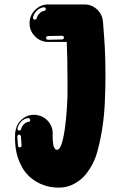

<svg xmlns="http://www.w3.org/2000/svg" viewBox="-20 -862 553 882"><path d="M250.5 0Q174.8 0 119.3 -47Q95 -68.8 81.4 -93.8Q67.8 -118.8 60.4 -142.6Q53.5 -166.3 51.2 -188.1Q49 -209.9 49 -225.7Q49 -255.4 50.5 -257.4Q55.4 -291.6 79.7 -313.1Q104 -334.7 137.1 -334.7L146.5 -334.2Q180.2 -329.2 201.2 -305Q222.3 -280.7 222.3 -248L221.8 -231.2Q221.8 -224.3 222.8 -213.1Q223.8 -202 225.7 -191.6Q227.7 -185.6 231.7 -179.7Q235.6 -173.8 241.6 -173.8Q255.4 -173.8 264.9 -206.7Q274.3 -239.6 279.7 -284.4Q285.1 -329.2 287.6 -369.6Q290.1 -409.9 290.1 -424.8V-488.1Q290.1 -594.6 286.6 -669.3H202.5Q166.3 -669.3 141.1 -694.6Q115.8 -719.8 115.8 -755.9Q115.8 -791.1 141.1 -816.3Q166.3 -841.6 202.5 -841.6H367.8Q400.5 -841.6 425 -819.6Q449.5 -797.5 453 -763.4Q453 -763.4 458.7 -688.1Q464.4 -612.9 464.4 -508.9Q464.4 -464.4 462.4 -417.8Q459.4 -283.2 427.2 -165.8Q411.9 -108.4 372.8 -59.4Q352.5 -34.7 320 -17.3Q287.6 0 250.5 0ZM140.1 -771.8Q143.1 -771.8 145.5 -773.8Q148 -775.7 149 -778.7Q151 -790.1 161.4 -800.5Q171.8 -810.4 181.7 -811.9Q185.1 -811.9 187.9 -814.4Q190.6 -816.8 190.6 -820.8Q190.6 -824.3 187.9 -826.5Q185.1 -828.7 181.7 -828.7H181.2Q162.4 -826.2 149 -812.9Q135.1 -799 131.7 -782.2V-780.2Q131.7 -777.2 133.4 -774.8Q135.1 -772.3 138.1 -771.8ZM200.5 -679.2 264.9 -680.7Q268.3 -680.7 271 -683.2Q273.8 -685.6 273.8 -689.6Q273.8 -693.1 271 -695.3Q268.3 -697.5 264.9 -697.5Q252.5 -697.5 243.1 -697.3Q233.7 -697 222.8 -697Q212.9 -696.5 200 -696.5Q197 -696.5 194.3 -694.1Q191.6 -691.6 191.6 -688.6V-687.6Q191.6 -680.7 200.5 -679.2ZM69.3 -262.4Q74.8 -262.4 77.2 -268.8Q79.2 -280.7 89.6 -291.1Q101 -302 110.4 -302Q114.4 -302.5 116.6 -304.7Q118.8 -306.9 118.8 -310.4Q118.8 -314.4 116.1 -316.8Q113.4 -319.3 109.9 -319.3H109.4Q90.6 -317.8 77.2 -303Q64.4 -289.6 59.9 -272.3V-271.3Q59.9 -264.9 66.8 -262.4ZM71.8 -185.1Q75.2 -185.6 77.2 -188.1Q79.2 -190.6 79.2 -193.6L76.2 -235.1Q75.7 -238.1 73.8 -240.6Q71.8 -243.1 68.3 -243.6Q64.9 -243.6 62.1 -240.8Q59.4 -238.1 59.4 -235.1L62.4 -193.6Q62.4 -190.1 64.6 -187.6Q66.8 -185.1 70.8 -185.1Z"/></svg>

Font: AKL FREE 002
Style: Regular
Weight: 400
Designer: AKL
Foundry: AKL
Version: Version 1.00;August 17, 2024;FontCreator 13.0.0.2675 64-bit